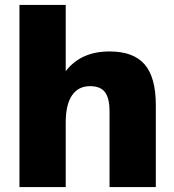

<svg xmlns="http://www.w3.org/2000/svg" viewBox="-20 -760 706 780"><path d="M425 -308Q425 -361 406.5 -385.5Q388 -410 346 -410Q298 -410 272.5 -372.5Q247 -335 247 -262L185 -181L186 -240Q186 -392 247.5 -471.5Q309 -551 425 -551Q522 -551 567.5 -498.5Q613 -446 613 -333V0H425ZM59 -740H247V-389V0H59Z"/></svg>

Font: Pathway Extreme SemiCondensed ExtraBold
Style: Regular
Weight: 800
Width: 4
Version: Version 1.001;gftools[0.9.26]